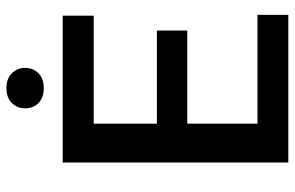

<svg xmlns="http://www.w3.org/2000/svg" viewBox="-182 -746 928 605"><g transform="rotate(-90 282.5 -444.0)"><path d="M537.6 -97.2V0H72.3V-710.9H535.2V-613.3H194.8V-414.1H488.3V-318.4H194.8V-97.2ZM243.2 -829.1Q243.2 -854.5 260 -871.3Q276.9 -888.2 306.6 -888.2Q336.4 -888.2 353.5 -871.3Q370.6 -854.5 370.6 -829.1Q370.6 -803.7 353.5 -787.1Q336.4 -770.5 306.6 -770.5Q276.9 -770.5 260 -787.1Q243.2 -803.7 243.2 -829.1Z"/></g></svg>

Font: Vazirmatn RD Medium
Style: Regular
Weight: 500
Designer: Saber Rastikerdar
Foundry: Saber Rastikerdar
Version: Version 33.003